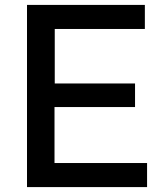

<svg xmlns="http://www.w3.org/2000/svg" viewBox="-20 -762 675 782"><path d="M579 0V-98H202V-326H530V-422H203V-644H570V-742H90V0Z"/></svg>

Font: Cheyenne Sans Medium
Style: Regular
Weight: 500
Designer: The Public Sans project authors (U.S. Web Design System), Libre Franklin designed by Pablo Impallari and Rodrigo Fuenzal
Foundry: The Cheyenne Sans Project Authors
Version: Version 2.007